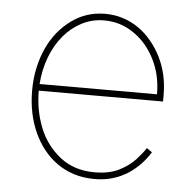

<svg xmlns="http://www.w3.org/2000/svg" viewBox="-45 -600 667 656"><g transform="rotate(5 288.5 -271.5)"><path d="M63.9 0ZM301.1 11.4Q263.5 11.4 231.7 1.2Q199.9 -8.9 173.8 -27.3Q147.7 -45.8 127.5 -71.2Q107.2 -96.6 93.4 -127.1Q63.9 -191.4 63.9 -271.3Q63.9 -313.2 72.1 -350.3Q80.3 -387.4 94.8 -418.5Q109.4 -449.6 129.6 -474.3Q149.9 -498.9 174.4 -516.7Q225.5 -554 289.8 -554Q323.2 -554 352.3 -544.4Q381.4 -534.8 405.9 -517.6Q430.4 -500.4 449.9 -476.6Q469.5 -452.8 483.7 -424.7Q512.8 -366.5 512.8 -295.5V-272.7H86.6Q86.6 -204.2 110.8 -144.5Q134.6 -85.9 185 -47.2Q232.6 -11.4 301.1 -11.4Q351.2 -11.4 385.7 -29.1Q403.1 -38 416.7 -48.3Q430.4 -58.6 440.7 -70Q461.3 -92.7 471.6 -109.4L490.1 -96.6Q484 -86.6 475 -74.8Q465.9 -62.9 453.8 -50.8Q441.8 -38.7 426.3 -27.3Q410.9 -16 392 -7.3Q373.2 1.4 350.5 6.6Q327.8 11.7 301.1 11.4ZM490.1 -295.5Q490.1 -362.2 462.7 -415.8Q435.4 -469.5 389.9 -500Q344.8 -531.2 289.8 -531.2Q248.6 -531.6 213.1 -513.5Q177.6 -495.4 150.7 -463.6Q123.9 -431.8 107.4 -388.7Q90.9 -345.5 87.4 -295.5Z"/></g></svg>

Font: Linik Sans Thin
Style: Regular
Weight: 100
Designer: Fonts by Rasmus Andersson / Changes by Cristiano Sobral with parts from Marc Monis
Foundry: rsms
Version: Version 3.020; ttfautohint (v1.6)